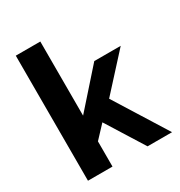

<svg xmlns="http://www.w3.org/2000/svg" viewBox="-174 -866 928 988"><g transform="rotate(-30 290.0 -371.5)"><path d="M562.1 0H416.5L276.9 -223.1L208.2 -149.8V0H62.5V-743H208.2V-302.7L398.4 -517H555.5L367.7 -311.1Z"/></g></svg>

Font: Public Sans Thin
Style: Regular
Weight: 100
Designer: The Public Sans project authors (U.S. Web Design System). Libre Franklin designed by Pablo Impallari and Rodrigo Fuenzal
Version: Version 1.008